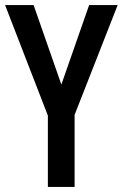

<svg xmlns="http://www.w3.org/2000/svg" viewBox="-20 -734 485 754"><path d="M168 0H273V-283L442 -714H330L221 -402L112 -714H0L168 -280Z"/></svg>

Font: Kathrein 67 Medium Condensed
Style: Regular
Weight: 500
Width: 3
Designer: Lazydogs Typefoundry, based on Open Sans by Ascender Corporation
Foundry: Lazydogs Typefoundry
Version: Version 1.003;PS 001.003;hotconv 1.0.88;makeotf.lib2.5.64775